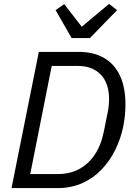

<svg xmlns="http://www.w3.org/2000/svg" viewBox="-20 -964 692 984"><path d="M39 0 179 -698H384Q459 -698 512.5 -667.5Q566 -637 594.5 -577Q623 -517 623 -427Q623 -399 620 -371.5Q617 -344 612 -317Q599 -253 570.5 -195.5Q542 -138 499.5 -94Q457 -50 400.5 -25Q344 0 275 0ZM135 -72H277Q337 -72 384.5 -97Q432 -122 465 -170.5Q498 -219 512 -289L533 -394Q536 -409 537.5 -425Q539 -441 539 -455Q539 -538 496 -582Q453 -626 380 -626H245ZM441 -769H347L265 -912L309 -943L399 -827L539 -944L580 -912Z"/></svg>

Font: IBM Plex Sans Var
Style: Italic
Weight: 400
Italic angle: -11.31°
Designer: Mike Abbink, Paul van der Laan, Pieter van Rosmalen
Foundry: Bold Monday
Version: Version 1.001